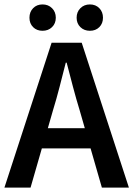

<svg xmlns="http://www.w3.org/2000/svg" viewBox="-22 -847 602 867"><path d="M217 -348 194 -268H361L338 -348Q322 -400 307.5 -455Q293 -510 279 -564H275Q261 -509 247 -454.5Q233 -400 217 -348ZM-2 0 211 -654H347L560 0H438L387 -177H167L116 0ZM170 -708Q144 -708 127.5 -724.5Q111 -741 111 -767Q111 -793 127.5 -810Q144 -827 170 -827Q196 -827 213 -810Q230 -793 230 -767Q230 -741 213 -724.5Q196 -708 170 -708ZM384 -708Q358 -708 341 -724.5Q324 -741 324 -767Q324 -793 341 -810Q358 -827 384 -827Q410 -827 426.5 -810Q443 -793 443 -767Q443 -741 426.5 -724.5Q410 -708 384 -708Z"/></svg>

Font: Processing Sans Pro Semibold
Style: Regular
Weight: 600
Designer: Paul D. Hunt
Foundry: Adobe Systems Incorporated
Version: Version 2.020;PS 2.000;hotconv 1.0.86;makeotf.lib2.5.63406